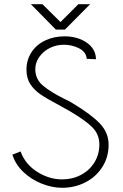

<svg xmlns="http://www.w3.org/2000/svg" viewBox="-20 -873 587 914"><path d="M39 -137 78 -152Q100 -91 157 -55Q214 -19 276 -19Q325 -19 365.5 -40.5Q406 -62 429.5 -100Q453 -138 453 -185Q453 -233 420 -266.5Q387 -300 312 -344L260 -373Q205 -402 174.5 -422.5Q144 -443 125 -471.5Q106 -500 106 -541Q106 -588 130 -624.5Q154 -661 195.5 -680.5Q237 -700 287 -700Q350 -700 393 -670Q436 -640 437 -591L393 -593Q390 -626 356.5 -643Q323 -660 284 -660Q248 -660 217 -644.5Q186 -629 167 -602Q148 -575 148 -544Q148 -496 184.5 -465.5Q221 -435 285 -403Q311 -391 325 -382Q415 -328 456 -284.5Q497 -241 497 -184Q497 -124 466.5 -77Q436 -30 385.5 -4.5Q335 21 276 21Q228 21 178 1Q128 -19 90.5 -55Q53 -91 39 -137ZM182 -853 268 -768 353 -853H409L289 -732H246L127 -853Z"/></svg>

Font: Bellota Text Light
Style: Regular
Weight: 300
Designer: Kemie Guaida
Foundry: Kemie Guaida
Version: Version 4.001